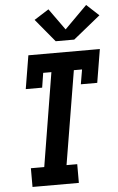

<svg xmlns="http://www.w3.org/2000/svg" viewBox="-64 -1030 657 1073"><g transform="rotate(-5 265.0 -493.5)"><path d="M74 0V-105H149L235 -630H189L176 -548H84L115 -735H516L485 -548H393L407 -630H361L274 -105H334V0ZM274 -800 167 -929 249 -981 335 -861 461 -987 530 -923 378 -800Z"/></g></svg>

Font: Iosevka Curly Slab XBdObl
Style: Regular
Weight: 800
Italic angle: -9°
Monospace: yes
Designer: Belleve Invis
Foundry: Belleve Invis
Version: Version 11.1.0; ttfautohint (v1.8.3)